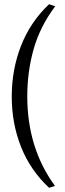

<svg xmlns="http://www.w3.org/2000/svg" viewBox="-20 -752 312 915"><path d="M36 -292Q36 -421 80.5 -534.5Q125 -648 214 -732L243 -722Q171 -626 140.5 -518.5Q110 -411 110 -293Q110 -46 242 134L214 143Q125 60 80.5 -51.5Q36 -163 36 -292Z"/></svg>

Font: TavirajRegular
Style: Regular
Weight: 400
Designer: Katatrad Team
Foundry: CadsonDemak
Version: Version 1.000